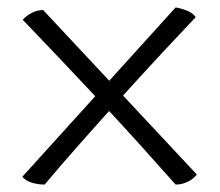

<svg xmlns="http://www.w3.org/2000/svg" viewBox="-20 -517 590 516"><path d="M452 -21Q405 -74 354 -130.5Q303 -187 250 -243.5Q197 -300 144.5 -355.5Q92 -411 41 -464Q51 -475 65.5 -482.5Q80 -490 96 -490L509 -48Q500 -36 484.5 -28.5Q469 -21 452 -21ZM100 -21Q82 -21 65.5 -26Q49 -31 40 -42L452 -497Q469 -494 483.5 -488Q498 -482 506 -471Q467 -430 414.5 -373.5Q362 -317 305 -254Q248 -191 194.5 -130.5Q141 -70 100 -21Z"/></svg>

Font: Vollkorn Medium
Style: Regular
Weight: 500
Designer: Friedrich Althausen
Foundry: Friedrich Althausen
Version: Version 5.000